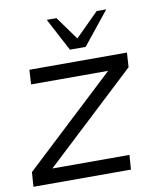

<svg xmlns="http://www.w3.org/2000/svg" viewBox="-110 -764 698 828"><g transform="rotate(-10 239.0 -349.5)"><path d="M463 -436.5 63.5 -63.5H401L396.5 0H-30.5L-26 -63.5L373.5 -436.5H36L40 -500H467ZM227 -555 151 -699H193.5L267 -597L369.5 -699H411.5L296 -555Z"/></g></svg>

Font: Urbanist Light
Style: Italic
Weight: 300
Italic angle: -8°
Designer: Corey Hu
Foundry: Corey Hu
Version: Version 1.330; ttfautohint (v1.8.4.7-5d5b)